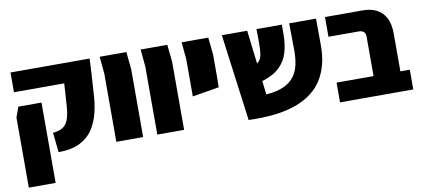

<svg xmlns="http://www.w3.org/2000/svg" viewBox="-70 -831 2845 1283"><g transform="rotate(-10 1352.0 -189.5)"><path d="M272 1 258 -133Q322 -138 348 -174.5Q374 -211 379 -292L389 -445H48V-579H585L579 -465L571 -342Q568 -278 553.5 -217Q539 -156 507 -106.5Q475 -57 418 -28Q361 1 272 1ZM35 200V-276L60 -345H217V200Z M664 0V-462L653 -579H834L846 -462V0Z M942 0V-462L931 -579H1112L1124 -462V0Z M1220 -210V-462L1209 -579H1390L1402 -462V-303L1401 -240Z M1560 10 1482 -579H1654L1681 -352Q1707 -369 1713 -407.5Q1719 -446 1718 -510L1717 -579H1889V-514Q1889 -448 1873 -392Q1857 -336 1815 -295Q1773 -254 1695 -230L1706 -138Q1779 -143 1825.5 -164.5Q1872 -186 1897 -220Q1922 -254 1931.5 -297.5Q1941 -341 1941 -389L1939 -579H2121L2122 -399Q2123 -263 2065.5 -169Q2008 -75 1884 -29Q1760 17 1560 10Z M2182 0V-134H2433V-400Q2433 -445 2388 -445H2182V-579H2440Q2490 -579 2529.5 -560Q2569 -541 2592 -499.5Q2615 -458 2615 -390V-134H2679V0Z"/></g></svg>

Font: Assistant ExtraBold
Style: Regular
Weight: 800
Designer: Hebrew By Ben Nathan, Latin by Paul Hunt
Version: Version 3.000